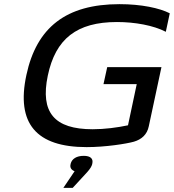

<svg xmlns="http://www.w3.org/2000/svg" viewBox="-20 -699 837 924"><path d="M778 -546 797 -635C748 -660 661 -679 555 -679C298 -679 156 -567 107 -338C57 -105 154 9 397 9C488 9 588 -7 624 -17C662 -28 688 -52 696 -91L757 -376H496L478 -294H638L596 -96C544 -85 484 -77 426 -77C241 -77 173 -158 210 -335C247 -512 349 -593 543 -593C629 -593 718 -577 778 -546ZM285 205H330L400 129C414 113 421 102 424 90V89C430 65 416 51 383 51C349 51 326 65 320 89V90C315 107 323 119 339 125Z"/></svg>

Font: LT Wave
Style: Italic
Weight: 400
Designer: Daniel Lyons
Version: Version 2.5 (Glyphs App)